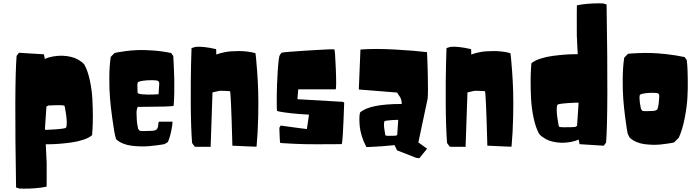

<svg xmlns="http://www.w3.org/2000/svg" viewBox="-20 -881 4214 1159"><path d="M536.1 -65.4Q518.6 -49.3 483.2 -37.6Q447.8 -25.9 409.9 -20.8Q372.1 -15.6 336.9 -12.9Q301.8 -10.3 279.3 -10.3H256.3L261.7 102.5Q262.2 245.1 261.2 245.6Q231.9 252.4 191.2 255.4Q150.4 258.3 124 257.8L98.1 257.3L77.1 251Q66.4 -365.2 80.1 -543.5L94.2 -562.5L245.1 -553.2L250.5 -525.4Q269.5 -534.7 296.9 -539.6Q324.2 -544.4 341.8 -544.4H359.4Q385.7 -543.5 408.9 -537.6Q432.1 -531.7 446.3 -523.9Q460.4 -516.1 470.7 -508.5Q481 -501 485.4 -495.6L489.7 -490.2Q510.3 -452.6 522.5 -395.3Q534.7 -337.9 537.6 -282.5Q540.5 -227.1 540.5 -177Q540.5 -127 538.1 -96.2ZM378.9 -110.4Q383.8 -122.1 383.1 -144.8Q382.3 -167.5 378.9 -190.4L375 -212.9Q372.1 -236.8 369.1 -242.2Q367.2 -245.6 342.8 -246.1Q318.4 -246.6 294.9 -245.1L272 -244.1L260.3 -237.8L251 -98.6Q253.4 -95.7 314 -100.1Q374.5 -104.5 378.9 -110.4Z M941.4 -146.5H1021.5Q1022 -145.5 1019.8 -126.2Q1017.6 -106.9 1010.5 -76.4Q1003.4 -45.9 993.7 -23.9Q992.2 -22.9 990.2 -21.7Q988.3 -20.5 983.6 -17.6Q979 -14.6 976.1 -12.7Q973.1 -10.7 973.1 -11.2L960.9 -8.8Q949.2 -6.8 928.7 -4.2Q908.2 -1.5 882.8 1Q857.4 3.4 828.6 2.7Q799.8 2 772.9 -1.5Q746.1 -4.9 721.4 -15.1Q696.8 -25.4 680.7 -41L674.3 -64.5Q671.9 -75.7 668.5 -95.2Q665 -114.7 657 -172.6Q648.9 -230.5 644.3 -285.2Q639.6 -339.8 639.9 -410.6Q640.1 -481.4 648.4 -537.6L671.4 -561Q677.7 -562.5 689 -564.9Q700.2 -567.4 736.6 -572.3Q772.9 -577.1 810.8 -578.6Q848.6 -580.1 904.1 -576.2Q959.5 -572.3 1012.7 -561L1025.9 -543.5Q1026.4 -536.6 1027.1 -524.2Q1027.8 -511.7 1029.5 -474.9Q1031.2 -438 1032 -403.3Q1032.7 -368.7 1032 -323.7Q1031.2 -278.8 1028.3 -243.2Q1028.3 -239.3 973.9 -237.8Q919.4 -236.3 865.2 -236.3L811 -235.8L807.1 -223.6Q804.2 -216.3 804.2 -197Q804.2 -177.7 805.7 -157.2L807.6 -137.2L813.5 -104L822.8 -92.3Q826.2 -89.8 845.9 -89.8Q865.7 -89.8 883.8 -90.8L902.3 -91.8Q907.7 -92.3 912.1 -93Q916.5 -93.8 919.7 -95.9Q922.9 -98.1 925.3 -99.6Q927.7 -101.1 929.4 -105.2Q931.2 -109.4 932.1 -110.8Q933.1 -112.3 933.8 -117.9Q934.6 -123.5 934.8 -125Q935.1 -126.5 935.8 -133.3Q936.5 -140.1 936.5 -141.6ZM810.5 -321.8Q811 -314 842.5 -311.5Q874 -309.1 905.3 -310.5L937 -312Q939.9 -357.9 940.9 -369.1Q942.9 -387.7 933.8 -392.3Q924.8 -397 898.4 -397Q866.2 -397 844.7 -393.8Q823.2 -390.6 817.4 -387.2L812 -383.8Q807.1 -376.5 810.5 -321.8Z M1285.6 -551.8Q1306.2 -560.1 1338.4 -566.4Q1370.6 -572.8 1422.6 -572.8Q1474.6 -572.8 1522 -560.1Q1523.4 -549.8 1525.6 -531Q1527.8 -512.2 1532.2 -451.9Q1536.6 -391.6 1538.6 -329.1Q1540.5 -266.6 1538.6 -175Q1536.6 -83.5 1528.8 3.9Q1528.8 4.9 1492.2 3.4Q1455.6 2 1419.4 0L1382.8 -1.5Q1374 -330.1 1368.2 -330.6Q1350.1 -332 1334 -332.5Q1317.9 -333 1311 -333L1303.7 -332.5L1262.7 -323.2L1251.5 5.4L1156.2 4.9L1139.6 -17.6Q1132.3 -110.8 1131.6 -254.2Q1130.9 -397.5 1133.3 -494.1L1136.2 -590.8L1160.6 -598.1Q1206.1 -602.5 1284.2 -584.5Q1285.6 -584.5 1285.6 -551.8Z M1997.6 -583Q2002.9 -582 2007.3 -462.4Q2011.7 -342.8 2005.9 -341.8H1780.3L1775.4 -282.2L2052.2 -266.1L2057.6 -259.8Q2049.3 -11.2 2042.5 -11.2Q2042 -11.2 2031.7 -11Q2021.5 -10.7 2005.4 -10.7Q1989.3 -10.7 1968 -10.5Q1946.8 -10.3 1922.4 -10.3Q1897.9 -10.3 1873.5 -10.3Q1849.1 -10.3 1823.7 -10.7Q1798.3 -11.2 1777.8 -12.2Q1759.3 -12.7 1741.7 -13.7Q1724.1 -14.6 1712.4 -15.4Q1700.7 -16.1 1691.4 -16.6Q1682.1 -17.1 1677.5 -17.6Q1672.9 -18.1 1672.4 -18.1Q1670.4 -18.1 1668.9 -41Q1667.5 -64 1667 -86.9L1666.5 -109.9Q1673.8 -122.1 1674.3 -123Q1824.7 -102.1 1832.5 -102.1Q1842.3 -167 1845.2 -189Q1784.7 -191.9 1736.3 -197.5Q1688 -203.1 1669.9 -207L1651.9 -211.4Q1650.4 -223.6 1650.6 -294.2Q1650.9 -364.7 1656.5 -452.1Q1662.1 -539.6 1669.4 -549.3Q1678.2 -562 1679.2 -562.5Q1684.1 -566.4 1834 -575.9Q1983.9 -585.4 1997.6 -583Z M2383.8 -156.7Q2382.3 -158.7 2342.8 -155.8Q2303.2 -152.8 2300.8 -148.9Q2297.4 -141.6 2297.9 -126.7Q2298.3 -111.8 2300.8 -97.2L2303.2 -82.5Q2305.2 -66.9 2307.1 -63.5Q2308.6 -61.5 2324.2 -61Q2339.8 -60.5 2355 -61.5L2370.1 -62L2377.9 -66.4ZM2558.1 16.6 2511.2 74.2 2491.2 71.3 2376.5 26.4Q2376 25.4 2375.2 23.7Q2374.5 22 2372.6 17.8Q2370.6 13.7 2368.9 9.8Q2367.2 5.9 2365.2 2.2Q2363.3 -1.5 2362.1 -3.4Q2360.8 -5.4 2360.8 -4.9Q2326.7 -1 2284.4 2Q2242.2 4.9 2216.8 5.9L2191.9 6.8Q2174.8 -24.4 2164.6 -57.6Q2154.3 -90.8 2151.9 -115.5Q2149.4 -140.1 2149.4 -160.4Q2149.4 -180.7 2151.4 -191.4L2153.3 -201.7Q2209.5 -253.4 2405.3 -253.4Q2405.3 -268.6 2401.1 -281Q2397 -293.5 2392.6 -298.8L2388.7 -303.7L2377.4 -322.3L2146 -340.8L2155.8 -582Q2245.6 -588.9 2364.7 -582Q2483.9 -575.2 2557.6 -566.4Q2560.1 -529.3 2562.5 -425.3Q2564.9 -321.3 2561.5 -285.6L2505.4 -21.5Z M2824.7 -551.8Q2845.2 -560.1 2877.4 -566.4Q2909.7 -572.8 2961.7 -572.8Q3013.7 -572.8 3061 -560.1Q3062.5 -549.8 3064.7 -531Q3066.9 -512.2 3071.3 -451.9Q3075.7 -391.6 3077.6 -329.1Q3079.6 -266.6 3077.6 -175Q3075.7 -83.5 3067.9 3.9Q3067.9 4.9 3031.2 3.4Q2994.6 2 2958.5 0L2921.9 -1.5Q2913.1 -330.1 2907.2 -330.6Q2889.2 -332 2873 -332.5Q2856.9 -333 2850.1 -333L2842.8 -332.5L2801.8 -323.2L2790.5 5.4L2695.3 4.9L2678.7 -17.6Q2671.4 -110.8 2670.7 -254.2Q2669.9 -397.5 2672.4 -494.1L2675.3 -590.8L2699.7 -598.1Q2745.1 -602.5 2823.2 -584.5Q2824.7 -584.5 2824.7 -551.8Z M3187.5 -498.5Q3205.1 -514.6 3240.5 -526.4Q3275.9 -538.1 3313.7 -543.2Q3351.6 -548.3 3386.7 -551Q3421.9 -553.7 3444.3 -553.7H3467.3L3461.9 -666.5Q3461.4 -848.1 3462.4 -848.6Q3491.7 -855.5 3531.2 -858.4Q3570.8 -861.3 3595.7 -860.8L3620.6 -860.4L3641.6 -854Q3652.3 -198.7 3638.7 -20.5L3624.5 -1.5L3478.5 -10.7L3473.1 -38.6Q3454.1 -29.3 3426.8 -24.4Q3399.4 -19.5 3381.8 -19.5H3364.3Q3337.9 -20.5 3314.7 -26.4Q3291.5 -32.2 3277.3 -40Q3263.2 -47.9 3252.9 -55.4Q3242.7 -63 3238.3 -68.4L3233.9 -73.7Q3213.4 -111.3 3201.2 -168.7Q3189 -226.1 3186 -281.5Q3183.1 -336.9 3183.1 -387Q3183.1 -437 3185.5 -467.8ZM3344.7 -248.5Q3339.8 -236.8 3340.6 -214.1Q3341.3 -191.4 3344.7 -168.9L3348.6 -146Q3351.6 -122.1 3354.5 -116.7Q3356.4 -113.3 3380.9 -112.8Q3405.3 -112.3 3428.7 -113.3L3451.7 -114.7L3463.4 -121.1L3472.7 -260.3Q3470.2 -263.2 3409.7 -258.8Q3349.1 -254.4 3344.7 -248.5Z M3959.5 -295.4Q3960.9 -312.5 3952.9 -316.7Q3944.8 -320.8 3920.9 -320.8Q3891.6 -320.8 3872.1 -317.6Q3852.5 -314.5 3847.7 -311.5L3842.8 -308.6Q3840.3 -302.7 3840.3 -291Q3840.3 -279.3 3841.8 -267.6L3843.3 -255.9L3849.1 -224.1L3856.9 -212.4Q3859.9 -210 3877.9 -210Q3896 -210 3912.1 -210.9L3928.7 -211.9L3931.6 -212.9Q3935.1 -213.9 3938.5 -214.8L3941.4 -216.3Q3945.3 -216.8 3948.2 -222.2Q3951.2 -227.5 3953.1 -238.3Q3955.1 -249 3956.1 -256.6Q3957 -264.2 3958 -278.3Q3959 -292.5 3959.5 -295.4ZM4112.3 -536.6 4125.5 -519Q4127 -507.3 4128.7 -486.8Q4130.4 -466.3 4131.6 -406.7Q4132.8 -347.2 4129.6 -292Q4126.5 -236.8 4113.3 -168.5Q4100.1 -100.1 4077.6 -49.8Q4075.7 -47.9 4072.8 -44.9Q4069.8 -42 4063.2 -35.4Q4056.6 -28.8 4052.5 -24.7Q4048.3 -20.5 4048.3 -21L4037.6 -18.6Q4026.9 -16.6 4008.5 -13.9Q3990.2 -11.2 3967.5 -8.8Q3944.8 -6.3 3918.7 -7.1Q3892.6 -7.8 3867.9 -11.2Q3843.3 -14.6 3819.8 -24.9Q3796.4 -35.2 3780.3 -50.8L3769 -74.2Q3767.1 -84.5 3763.7 -103.3Q3760.3 -122.1 3753.2 -177.2Q3746.1 -232.4 3742.2 -285.2Q3738.3 -337.9 3739 -407.2Q3739.7 -476.6 3748 -532.7L3771 -556.2Q3777.3 -557.1 3788.6 -558.1Q3799.8 -559.1 3836.2 -560.5Q3872.6 -562 3910.4 -561Q3948.2 -560.1 4003.7 -554Q4059.1 -547.9 4112.3 -536.6Z"/></svg>

Font: Noot
Style: Regular
Weight: 400
Designer: Amos Jerbi
Foundry: Amos Jerbi
Version: Version 1.000;PS 001.001;hotconv 1.0.56